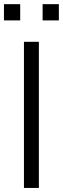

<svg xmlns="http://www.w3.org/2000/svg" viewBox="-38 -926 310 946"><path d="M252 -825.5V-905.5H172V-825.5ZM61.5 -825.5V-905.5H-18.5V-825.5ZM153.5 0V-720H80V0Z"/></svg>

Font: Vela Sans
Style: Regular
Weight: 400
Designer: Principal design: Mikhail Sharanda - project Manrope.
Design modification: Ravid Balaliev
Foundry: Mikhail Sharanda
Version: Version 1.001